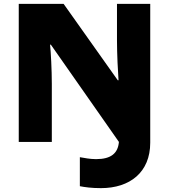

<svg xmlns="http://www.w3.org/2000/svg" viewBox="-20 -800 874 993"><path d="M502 173C652 173 757 91 757 -62V-780H585V-591C585 -524 590 -423 593 -385H589L309 -780H77V-66H248V-366C248 -439 243 -530 239 -569H243L595 -66C590 -7 554 23 477 23C444 23 418 17 393 13V163C418 168 454 173 502 173Z"/></svg>

Font: Noto Sans Malayalam UI Black
Style: Regular
Weight: 900
Designer: Jelle Bosma - Monotype Design Team
Foundry: Monotype Imaging Inc.
Version: Version 2.104